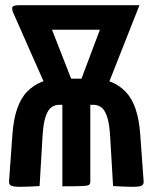

<svg xmlns="http://www.w3.org/2000/svg" viewBox="-20 -720 590 742"><path d="M60 2Q32 2 23 -2.5Q14 -7 15 -20L28 -200Q36 -316 85 -366Q134 -416 211 -416H339Q416 -416 465 -366Q514 -316 522 -200L535 -20Q536 -7 527.5 -2.5Q519 2 490 2Q473 2 455 1Q437 0 417 -1L406 -187Q403 -243 393.5 -270Q384 -297 370.5 -306Q357 -315 341 -315H329V-19Q329 -10 324.5 -6Q320 -2 297.5 -1Q275 0 221 0V-315H209Q193 -315 179.5 -306Q166 -297 156.5 -270Q147 -243 144 -187L133 -1Q114 0 95.5 1Q77 2 60 2ZM260 -403H290L366 -605H181ZM157 -386 31 -671Q24 -688 29 -694Q34 -700 56 -700H519L395 -386Z"/></svg>

Font: Yanone Kaffeesatz
Style: Bold
Weight: 700
Designer: Yanone (Cyrillic: Daniel Pouzeot, Huerta Tipografica, and Cyreal)
Foundry: Yanone
Version: Version 2.003